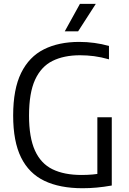

<svg xmlns="http://www.w3.org/2000/svg" viewBox="-20 -966 664 992"><path d="M406.5 6.5Q289 6.5 209.2 -31.8Q129.5 -70 88.8 -152.5Q48 -235 48 -369Q48 -505.5 89.2 -589.2Q130.5 -673 207 -711.2Q283.5 -749.5 389.5 -749.5Q429 -749.5 467.8 -744.2Q506.5 -739 543 -728.5V-659.5Q502.5 -671 466.2 -675.8Q430 -680.5 393.5 -680.5Q310 -680.5 251.2 -651.2Q192.5 -622 161.2 -554Q130 -486 130 -368.5Q130 -256 160.5 -188.5Q191 -121 251.2 -91.5Q311.5 -62 401.5 -62Q431.5 -62 459 -64.5Q486.5 -67 511 -72L483 -42.5V-360H557.5V-7.5Q515 0 479 3.2Q443 6.5 406.5 6.5ZM314.5 -804 393 -946H475L383.5 -804Z"/></svg>

Font: Encode Sans SemiCondensed
Style: Regular
Weight: 400
Width: 4
Designer: Multiple Designers
Foundry: Impallari Type
Version: Version 3.002